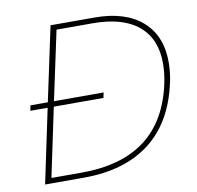

<svg xmlns="http://www.w3.org/2000/svg" viewBox="-78 -780 882 861"><g transform="rotate(-10 362.5 -349.5)"><path d="M130 -337H51L56 -361H135L207 -699H406Q547 -699 623.5 -632Q700 -565 700 -445Q700 -399 690 -353Q652 -177 536.5 -88.5Q421 0 236 0H59ZM230 -24Q594 -24 664 -353Q674 -400 674 -444Q674 -555 603 -615Q532 -675 394 -675H230L163 -361H389L384 -337H158L92 -24Z"/></g></svg>

Font: Prompt Thin
Style: Italic
Weight: 250
Italic angle: -12°
Designer: Katatrad Team
Foundry: CadsonDemak
Version: Version 1.001